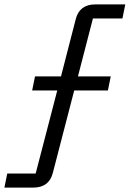

<svg xmlns="http://www.w3.org/2000/svg" viewBox="-84 -718 589 872"><path d="M-51 70H78L176 -307H62L75 -371H193L260 -631Q277 -698 349 -698H485L472 -634H338L270 -371H419L406 -307H253L156 67Q139 134 67 134H-64Z"/></svg>

Font: IBM Plex Sans Cond
Style: Italic
Weight: 400
Width: 3
Italic angle: -11°
Designer: Mike Abbink, Paul van der Laan, Pieter van Rosmalen
Foundry: Bold Monday
Version: Version 1.3